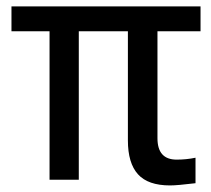

<svg xmlns="http://www.w3.org/2000/svg" viewBox="-20 -558 656 596"><path d="M15.6 -460.9V-538.1H602.5V-460.9H468.8V-128.9Q468.8 -62.5 528.3 -62.5Q558.6 -62.5 586.9 -68.4V10.7Q530.3 17.6 507.8 17.6Q439.5 17.6 408.2 -17.1Q377 -51.8 377 -122.1V-460.9H224.6V0H133.8V-460.9Z"/></svg>

Font: Gothic A1 Medium
Style: Regular
Weight: 500
Designer: HanYang I&C Co.,Ltd.
Foundry: HanYang I&C Co.,Ltd.
Version: Version 2.50